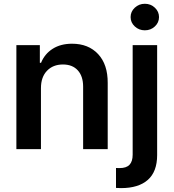

<svg xmlns="http://www.w3.org/2000/svg" viewBox="-20 -782 910 1007"><path d="M792.2 -643.3Q770.5 -623 739.7 -623Q709 -623 687 -643.3Q665 -663.6 665 -692.4Q665 -721.2 687 -741.7Q709 -762.2 739.7 -762.2Q770.5 -762.2 792.2 -741.7Q814 -721.2 814 -692.4Q814 -663.6 792.2 -643.3ZM194.8 -319.8V0H65.9V-545.4H189V-452.6H195.3Q214.4 -499.5 256.3 -526.1Q298.3 -552.7 357.9 -552.7Q443.8 -552.7 494.6 -498.3Q545.4 -443.8 544.9 -347.2V0H416V-327.6Q416 -382.3 387.9 -413.1Q359.9 -443.8 310.1 -443.8Q258.3 -443.8 226.6 -410.9Q194.8 -377.9 194.8 -319.8ZM675.8 -545.4H804.2V31.2Q804.2 118.2 755.4 161.4Q706.5 204.6 614.7 204.6Q606.9 204.6 588.4 203.6V99.1Q595.7 99.6 606.9 99.6Q643.1 99.6 659.4 82Q675.8 64.5 675.8 29.3Z"/></svg>

Font: Interop SemBd
Style: Regular
Weight: 600
Designer: Rasmus Andersson, Google, Jang Haemin
Foundry: jhaemin
Version: Version 1.007